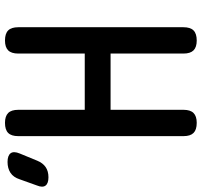

<svg xmlns="http://www.w3.org/2000/svg" viewBox="-150 -740 790 751"><g transform="rotate(-90 244.5 -365.0)"><path d="M-9 -614Q-18 -592 -34 -581Q-50 -570 -74 -570Q-98 -570 -106.5 -581.5Q-115 -593 -106 -615L-82 -682Q-74 -707 -56.5 -718.5Q-39 -730 -14 -730Q11 -730 20 -718Q29 -706 19 -682ZM410 -327H190V-42Q190 -15 177.5 -2.5Q165 10 139 10Q112 10 99.5 -2.5Q87 -15 87 -42V-688Q87 -715 99.5 -727.5Q112 -740 139 -740Q165 -740 177.5 -727.5Q190 -715 190 -688V-428H410V-688Q410 -715 422.5 -727.5Q435 -740 461 -740Q488 -740 500.5 -727.5Q513 -715 513 -688V-42Q513 -15 500.5 -2.5Q488 10 461 10Q435 10 422.5 -2.5Q410 -15 410 -42Z"/></g></svg>

Font: Maple Mono Medium
Style: Regular
Weight: 500
Monospace: yes
Designer: subframe7536
Version: Version 7.000